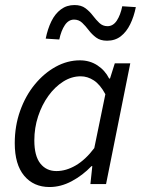

<svg xmlns="http://www.w3.org/2000/svg" viewBox="-20 -741 577 773"><path d="M179.4 12Q115.3 12 77.3 -33.5Q39.4 -78.9 39.4 -164.4Q39.4 -234.2 61.1 -294.9Q82.7 -355.6 120.2 -401.2Q157.7 -446.7 204.6 -472.4Q251.5 -498.1 301.6 -498.1Q341.2 -498.1 371.9 -478.1Q402.7 -458.1 419.5 -424.7H422.8L442.2 -486.1H504.5L407 0H344L351.6 -72.1H348.3Q312.8 -35 268.8 -11.5Q224.9 12 179.4 12ZM207.1 -52.3Q246.1 -52.3 285.1 -75.1Q324.2 -97.9 359.6 -144.8L404.2 -361.7Q383.2 -400.7 357.9 -417.2Q332.6 -433.8 304.7 -433.8Q268.2 -433.8 234.6 -412.6Q201 -391.3 174.9 -355.2Q148.8 -319.2 133.5 -272.8Q118.2 -226.4 118.2 -175.6Q118.2 -113.2 142.4 -82.7Q166.5 -52.3 207.1 -52.3ZM410.9 -577.1Q383.9 -577.1 366.8 -590Q349.7 -602.9 337.1 -619.6Q324.5 -636.3 310.9 -649.2Q297.3 -662.1 278.2 -662.1Q256.1 -662.1 241.2 -640Q226.2 -617.8 218.7 -582L164 -585.5Q171.8 -624.4 186.7 -655Q201.6 -685.6 225.1 -703.1Q248.5 -720.7 280 -720.7Q307 -720.7 324.1 -707.8Q341.2 -694.9 353.8 -678.2Q366.4 -661.5 380 -648.6Q393.7 -635.6 412.7 -635.6Q435.5 -635.6 450.3 -658.1Q465.1 -680.6 472.2 -715.8L526.9 -712.3Q519.2 -674 504.2 -643.4Q489.3 -612.8 466.4 -595Q443.4 -577.1 410.9 -577.1Z"/></svg>

Font: Source Sans Variable
Style: Italic
Weight: 200
Italic angle: -11°
Designer: Paul D. Hunt
Foundry: Adobe Systems Incorporated
Version: Version 3.006;hotconv 1.0.111;makeotfexe 2.5.65597